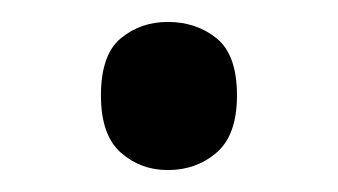

<svg xmlns="http://www.w3.org/2000/svg" viewBox="-20 -440 308 175"><path d="M72 -353Q72 -390 90 -405Q108 -420 133 -420Q159 -420 177.5 -405Q196 -390 196 -353Q196 -317 177.5 -301Q159 -285 133 -285Q108 -285 90 -301Q72 -317 72 -353Z"/></svg>

Font: Noto Sans Sinhala
Style: Regular
Weight: 400
Designer: Jelle Bosma - Monotype Design Team
Foundry: Monotype Imaging Inc.
Version: Version 2.006